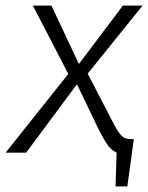

<svg xmlns="http://www.w3.org/2000/svg" viewBox="-52 -543 527 683"><path d="M223 -241H220L41 0H-32L191 -280L65 -523H131L228 -317H230L385 -523H455L260 -281L344 -119Q356 -95 364.5 -81Q373 -67 381 -59.5Q389 -52 398 -50Q407 -48 421 -48H424L401 120H359L363 0Q355 -4 347.5 -9.5Q340 -15 332.5 -25Q325 -35 316 -51Q307 -67 295 -91Z"/></svg>

Font: Glekhifnjqigglhiwekvrgaqftz
Style: Regular
Weight: 300
Italic angle: -8°
Designer: Carrois Corporate & Edenspiekermann
Foundry: Carrois Corporate GbR & Edenspiekermann AG
Version: Version 2.001